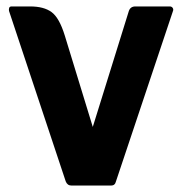

<svg xmlns="http://www.w3.org/2000/svg" viewBox="-20 -576 562 596"><path d="M268 -182 380 -542Q385 -556 400 -556H507Q513 -556 516 -551.5Q519 -547 517 -542L340 -13Q337 0 325 0H202Q189 0 184 -13L8 -542Q7 -547 8.5 -551.5Q10 -556 16 -556H74Q116 -556 140 -538.5Q164 -521 181 -466Z"/></svg>

Font: Zain Black
Style: Regular
Weight: 900
Designer: Zain,Boutros
Foundry: Mobile Telecommunications Company (Zain), 2024
Version: Version 1.50; ttfautohint (v1.8.4)